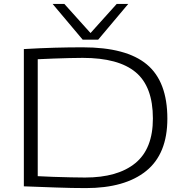

<svg xmlns="http://www.w3.org/2000/svg" viewBox="-20 -952 940 982"><path d="M419 10Q348 10 266.5 7Q185 4 102 1V-701Q187 -706 259.5 -708Q332 -710 403 -710Q626 -710 731 -622.5Q836 -535 836 -345Q836 -165 727.5 -77.5Q619 10 419 10ZM415 -44Q582 -44 672 -117.5Q762 -191 762 -346Q762 -509 674 -582.5Q586 -656 403 -656Q374 -656 335 -655Q296 -654 253.5 -652.5Q211 -651 173 -649V-51Q206 -49 251.5 -47.5Q297 -46 341.5 -45Q386 -44 415 -44ZM636 -932 482 -749H403L249 -932H309L443 -783L577 -932Z"/></svg>

Font: Georama Extended Light
Style: Regular
Weight: 300
Width: 7
Designer: Jean-Baptiste Levee
Foundry: Production Type
Version: Version 1.000